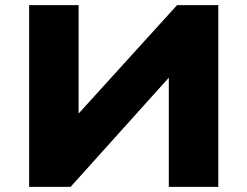

<svg xmlns="http://www.w3.org/2000/svg" viewBox="-20 -725 960 745"><path d="M93 0V-705H285V-280H281L667 -705H827V0H635V-428H639L254 0Z"/></svg>

Font: Nunito Sans 7pt SemiExpanded Black
Style: Regular
Weight: 900
Width: 6
Designer: Vernon Adams
Foundry: Vernon Adams
Version: Version 3.101;gftools[0.9.27]